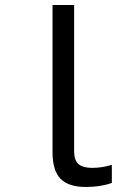

<svg xmlns="http://www.w3.org/2000/svg" viewBox="-20 -734 540 764"><path d="M189 -128V-714H275V-132Q275 -96 292.5 -81Q310 -66 347 -66Q386 -66 425 -78V-6Q380 10 322 10Q253 10 221 -22.5Q189 -55 189 -128Z"/></svg>

Font: Noto Sans Mono UI Cond
Style: Regular
Weight: 400
Width: 3
Monospace: yes
Designer: Monotype Design team
Foundry: Monotype Imaging Inc.
Version: Version 1.000